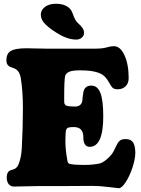

<svg xmlns="http://www.w3.org/2000/svg" viewBox="-20 -972 743 1015"><path d="M278.8 -798.8Q231.4 -828.6 210.9 -853.5Q195.8 -873.5 195.8 -894.5Q195.8 -918.9 217.8 -935.5Q239.7 -952.1 274.9 -952.1Q332 -952.1 356 -918Q360.4 -911.6 369.4 -887Q378.4 -862.3 391.1 -851.1Q408.2 -835.4 416.3 -823.7Q424.3 -812 424.3 -797.4Q424.3 -782.7 412.1 -772.7Q399.9 -762.7 383.3 -762.7Q335.4 -762.7 278.8 -798.8ZM182.1 11.7Q160.6 11.7 118.7 12.9Q76.7 14.2 55.7 14.2Q34.7 14.2 25.1 0.5Q15.6 -13.2 15.6 -32.2Q15.6 -51.3 22.2 -61.3Q28.8 -71.3 44.9 -74.7Q67.4 -79.6 76.7 -100.1Q92.3 -135.7 95.2 -189Q101.1 -298.3 101.1 -399.9Q101.1 -489.7 89.8 -560.1Q84.5 -592.3 64.9 -605.5Q58.6 -609.9 45.4 -614.3Q32.2 -618.7 27.3 -622.1Q13.7 -631.8 13.7 -653.3Q13.7 -688.5 37.1 -702.6Q60.5 -716.8 119.6 -716.8Q137.2 -716.8 173.3 -715.8Q209.5 -714.8 224.6 -714.8H481.9Q521.5 -714.8 543.9 -721.4Q566.4 -728 581.5 -728Q616.2 -728 638.2 -679.7Q660.2 -631.3 660.2 -559.1Q660.2 -531.7 644 -515.9Q627.9 -500 602.1 -500Q584 -500 575.7 -507.8Q567.4 -515.6 551.8 -543.5Q540 -563.5 524.4 -575Q508.8 -586.4 481.9 -592.8Q452.6 -600.1 404.3 -600.1Q361.8 -600.1 345.2 -592.3Q328.6 -584.5 324.7 -571.3Q319.3 -554.2 319.3 -449.2Q319.3 -435.1 319.8 -429.4Q320.3 -423.8 323.5 -419.2Q326.7 -414.6 333.5 -412.6Q348.1 -408.7 378.9 -408.7Q395 -408.7 404.8 -418.2Q414.6 -427.7 415.5 -442.4Q417.5 -466.8 420.9 -485.4Q427.7 -519.5 462.9 -519.5Q495.6 -519.5 510.7 -480.7Q525.9 -441.9 525.9 -357.9Q525.9 -195.8 454.1 -195.8Q420.4 -195.8 420.4 -248.5Q420.4 -300.3 369.6 -300.3Q349.1 -300.3 341.1 -297.4Q333 -294.4 329.6 -285.2Q325.7 -274.4 325.7 -223.1Q325.7 -180.7 336.4 -122.1Q337.9 -113.3 341.1 -109.9Q344.2 -106.4 354 -104.5Q375.5 -100.1 424.3 -100.1Q472.7 -100.1 506.8 -107.9Q521.5 -111.3 541 -127Q560.5 -142.6 574.2 -161.6Q581.5 -172.4 591.8 -195.3Q602.1 -218.3 612.3 -227.5Q622.6 -236.8 643.1 -236.8Q673.3 -236.8 684.3 -217.8Q695.3 -198.7 695.3 -164.6Q695.3 -132.3 680.7 -87.4Q666 -42.5 645 -9.8Q624 22.9 607.9 22.9Q602.5 22.9 554.7 16.8Q506.8 10.7 466.8 10.7Q435.5 10.7 382.6 11.2Q329.6 11.7 310.5 11.7Z"/></svg>

Font: Cooper* Black
Style: Regular
Weight: 900
Designer: Owen Earl
Foundry: indestructible type*
Version: Version 0.001